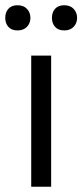

<svg xmlns="http://www.w3.org/2000/svg" viewBox="-29 -712 314 732"><path d="M90 0V-500H166V0ZM181 -609.5Q169 -623 169 -644Q169 -665 181 -678.5Q193 -692 216 -692Q239 -692 252 -678Q265 -664 265 -644Q265 -624 252 -610Q239 -596 216 -596Q193 -596 181 -609.5ZM3 -609.5Q-9 -623 -9 -644Q-9 -665 3 -678.5Q15 -692 38 -692Q61 -692 74 -678Q87 -664 87 -644Q87 -624 74 -610Q61 -596 38 -596Q15 -596 3 -609.5Z"/></svg>

Font: Imprima
Style: Regular
Weight: 400
Version: Version 1.001